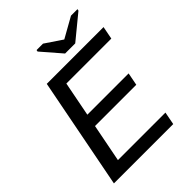

<svg xmlns="http://www.w3.org/2000/svg" viewBox="-234 -953 1073 1073"><g transform="rotate(-45 302.0 -416.5)"><path d="M27.8 0 155.8 -658.7H604.5L589.8 -582.5H234.4L194.3 -376.5H520.5L505.9 -301.3H179.7L135.7 -76.2H511.2L496.6 0ZM428.2 -706.1H348.1L247.1 -822.8L249 -832.5H299.8L399.9 -765.1H400.9L521 -832.5H572.3L570.3 -822.8Z"/></g></svg>

Font: Liberation Mono
Style: Italic
Weight: 400
Italic angle: -12°
Monospace: yes
Designer: Steve Matteson
Foundry: Ascender Corporation
Version: Version 2.1.5